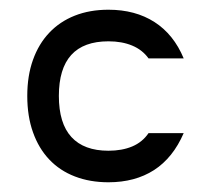

<svg xmlns="http://www.w3.org/2000/svg" viewBox="-20 -375 426 395"><path d="M203.1 -355Q258.3 -355 297.9 -329.6Q337.4 -304.2 357.9 -254.9H285.6Q272.9 -272.5 252 -281.2Q231 -290 203.1 -290Q101.1 -290 101.1 -177.7Q101.1 -121.1 127 -93Q152.8 -64.9 203.1 -64.9Q231 -64.9 252 -73.7Q272.9 -82.5 285.6 -101.1H357.9Q335.9 -50.3 296.9 -25.1Q257.8 0 203.1 0Q165 0 134 -12Q103 -23.9 81.3 -46.9Q59.6 -69.8 47.9 -102.8Q36.1 -135.7 36.1 -177.7Q36.1 -219.2 47.9 -252Q59.6 -284.7 81.3 -307.6Q103 -330.6 133.8 -342.8Q164.6 -355 203.1 -355Z"/></svg>

Font: Fibel Vienna LRS
Style: Regular
Weight: 400
Designer: Peter Wiegel
Foundry: Peter Wioegel
Version: Version 000.000